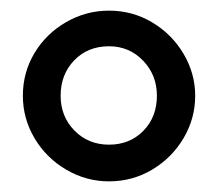

<svg xmlns="http://www.w3.org/2000/svg" viewBox="-20 -798 411 361"><path d="M347 -618Q347 -575 325 -538Q303 -501 266 -479Q229 -457 185 -457Q142 -457 104.5 -479Q67 -501 45 -538Q23 -575 23 -618Q23 -662 45 -698.5Q67 -735 104.5 -756.5Q142 -778 185 -778Q229 -778 266 -756Q303 -734 325 -697Q347 -660 347 -618ZM94 -618Q94 -579 120 -552.5Q146 -526 185 -526Q224 -526 249.5 -552Q275 -578 275 -618Q275 -657 249 -684Q223 -711 185 -711Q145 -711 119.5 -684.5Q94 -658 94 -618Z"/></svg>

Font: Martel
Style: Bold
Weight: 700
Designer: Dan Reynolds
Foundry: Dan Reynolds
Version: Version 1.001; ttfautohint (v1.1) -l 5 -r 5 -G 72 -x 0 -D la